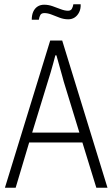

<svg xmlns="http://www.w3.org/2000/svg" viewBox="-20 -875 524 895"><path d="M3 0 214 -686H270L481 0H429L364 -211H116L53 0ZM130 -257H350L277 -495Q274 -506 270 -521Q266 -536 261 -553Q256 -570 251.5 -587Q247 -604 243 -617H238Q234 -601 228 -579.5Q222 -558 215.5 -535.5Q209 -513 203 -495ZM128 -783Q128 -805 135 -820.5Q142 -836 155 -844.5Q168 -853 186 -853Q206 -853 225.5 -846Q245 -839 263.5 -832Q282 -825 297 -825Q310 -825 315 -834Q320 -843 322 -855H356Q357 -834 349 -818Q341 -802 328 -793.5Q315 -785 298 -785Q278 -785 258 -792.5Q238 -800 220.5 -807Q203 -814 187 -814Q173 -814 168 -805Q163 -796 161 -783Z"/></svg>

Font: Archivo Condensed Thin
Style: Regular
Weight: 250
Width: 3
Designer: Hector Gatti
Foundry: Omnibus-Type
Version: Version 2.001